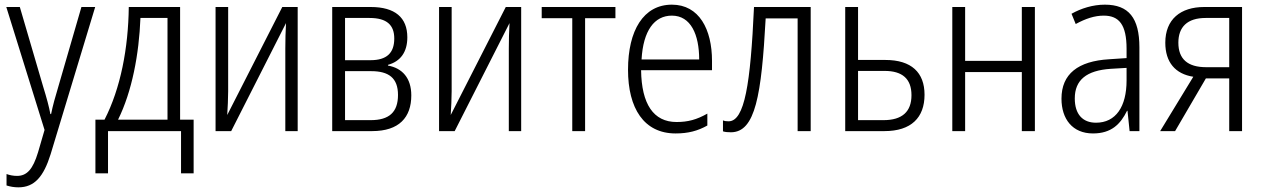

<svg xmlns="http://www.w3.org/2000/svg" viewBox="-20 -562 5418 823"><path d="M7 -532 171 -5 143 91C121 164 95 192 53 192C37 192 22 189 8 184V233C24 238 40 241 59 241C128 241 167 195 197 99L388 -532H329L231 -194C217 -148 206 -108 199 -73H196C190 -105 181 -139 164 -194L65 -532Z M752 -532H532C530 -356 497 -183 428 -49H389V181H443V0H756V181H810V-49H752ZM698 -485V-49H486C546 -170 576 -330 582 -485Z M958 -532H904V0H971L1206 -463C1204 -430 1203 -388 1203 -354V0H1256V-532H1190L954 -69C956 -102 958 -140 958 -171Z M1726 -402C1726 -487 1673 -532 1569 -532H1404V0H1575C1691 0 1743 -59 1743 -153C1743 -228 1704 -270 1643 -281V-284C1697 -299 1726 -339 1726 -402ZM1670 -397C1670 -335 1638 -304 1568 -304H1459V-485H1564C1639 -485 1670 -454 1670 -397ZM1686 -155C1686 -81 1648 -47 1569 -47H1459V-257H1571C1646 -257 1686 -228 1686 -155Z M1916 -532H1862V0H1929L2164 -463C2162 -430 2161 -388 2161 -354V0H2214V-532H2148L1912 -69C1914 -102 1916 -140 1916 -171Z M2618 -484V-532H2302V-484H2433V0H2488V-484Z M2860 -542C2738 -542 2672 -431 2672 -263C2672 -98 2740 10 2876 10C2930 10 2971 -1 3012 -24V-75C2966 -49 2929 -39 2880 -39C2781 -39 2730 -116 2728 -261H3032V-301C3032 -436 2977 -542 2860 -542ZM2860 -495C2941 -495 2977 -414 2977 -307H2730C2737 -431 2785 -495 2860 -495Z M3455 0V-532H3212C3197 -203 3172 -42 3103 -42C3093 -42 3086 -43 3079 -46V1C3088 4 3099 5 3113 5C3218 5 3244 -154 3262 -483H3399V0Z M3658 -305V-532H3603V0H3771C3886 0 3943 -58 3943 -156C3943 -251 3887 -305 3775 -305ZM3887 -154C3887 -83 3847 -47 3767 -47H3658V-258H3772C3848 -258 3887 -224 3887 -154Z M4117 -532H4062V0H4117V-253H4360V0H4416V-532H4360V-301H4117Z M4716 -542C4664 -542 4614 -526 4573 -503L4591 -459C4633 -482 4672 -495 4711 -495C4777 -495 4809 -456 4809 -353V-313L4734 -308C4601 -300 4530 -245 4530 -139C4530 -52 4577 10 4665 10C4744 10 4783 -30 4811 -87H4813L4822 0H4864V-359C4864 -485 4818 -542 4716 -542ZM4809 -271V-217C4809 -105 4763 -36 4678 -36C4621 -36 4587 -72 4587 -140C4587 -219 4637 -260 4741 -267Z M5017 0 5149 -226H5249V0H5304V-532H5142C5040 -532 4975 -479 4975 -379C4975 -295 5018 -245 5095 -233L4953 0ZM5031 -379C5031 -446 5069 -485 5148 -485H5249V-274H5150C5071 -274 5031 -309 5031 -379Z"/></svg>

Font: Noto Sans Display SemiCondensed Light
Style: Regular
Weight: 300
Width: 4
Designer: Monotype Design Team
Foundry: Monotype Imaging Inc.
Version: Version 1.900